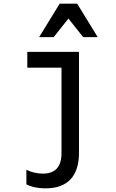

<svg xmlns="http://www.w3.org/2000/svg" viewBox="-20 -825 640 1055"><path d="M414 15V-540H130V-453H318V15C318 92 284 129 215 129C185 129 154 122 125 108V188C154 203 191 210 230 210C351 210 414 143 414 15ZM195 -621H275L356 -723L437 -621H517L404 -805H308Z"/></svg>

Font: CommitMono
Style: 500Regular
Weight: 500
Monospace: yes
Designer: Eigil Nikolajsen
Foundry: Eigil Nikolajsen
Version: Version 1.143